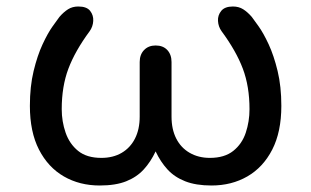

<svg xmlns="http://www.w3.org/2000/svg" viewBox="-20 -567 958 591"><path d="M287 4Q225 4 176.5 -24Q128 -52 100 -106.5Q72 -161 72 -241Q72 -301 83.5 -348.5Q95 -396 111 -430.5Q127 -465 142 -486Q157 -507 163 -515Q176 -530 189.5 -538.5Q203 -547 221 -547Q247 -547 257.5 -533.5Q268 -520 267 -502.5Q266 -485 256 -471Q211 -410 190.5 -355.5Q170 -301 170 -231Q170 -193 182 -158.5Q194 -124 220.5 -102.5Q247 -81 292 -81Q328 -81 354.5 -96.5Q381 -112 395.5 -140.5Q410 -169 410 -208V-376Q410 -399 423.5 -413Q437 -427 459 -427Q482 -427 495 -413Q508 -399 508 -376V-208Q508 -169 522.5 -140.5Q537 -112 564 -96.5Q591 -81 626 -81Q671 -81 698 -102.5Q725 -124 736.5 -158.5Q748 -193 748 -231Q748 -301 727.5 -355.5Q707 -410 662 -471Q652 -485 651 -502.5Q650 -520 661 -533.5Q672 -547 697 -547Q715 -547 728.5 -538.5Q742 -530 755 -515Q761 -507 776 -486Q791 -465 807 -430.5Q823 -396 834.5 -348.5Q846 -301 846 -241Q846 -161 818 -106.5Q790 -52 741.5 -24Q693 4 631 4Q583 4 550 -9Q517 -22 495.5 -45.5Q474 -69 459 -101Q444 -69 422.5 -45.5Q401 -22 368.5 -9Q336 4 287 4Z"/></svg>

Font: Comfortaa
Style: Bold
Weight: 700
Designer: Johan Aakerlund
Foundry: Johan Aakerlund
Version: Version 3.104; ttfautohint (v1.8.1.43-b0c9)